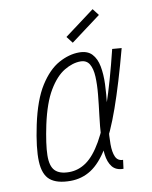

<svg xmlns="http://www.w3.org/2000/svg" viewBox="-93 -909 786 992"><g transform="rotate(-10 300.0 -413.0)"><path d="M482 -46 476 0Q437 0 417.5 -24.5Q398 -49 393 -91Q388 -133 391 -185Q394 -237 401 -292.5Q408 -348 413 -400Q418 -452 416 -494Q414 -536 399.5 -560.5Q385 -585 353 -585Q312 -585 267.5 -558.5Q223 -532 185 -468.5Q147 -405 123 -294Q102 -194 101 -137Q100 -80 123.5 -56Q147 -32 197 -32Q246 -32 288 -61.5Q330 -91 369 -159Q408 -227 446.5 -340Q485 -453 526 -620L575 -616Q527 -436 484 -314.5Q441 -193 397.5 -121Q354 -49 305 -17.5Q256 14 196 14Q125 14 90 -15Q55 -44 52 -113.5Q49 -183 74 -302Q101 -429 146.5 -500.5Q192 -572 246.5 -602Q301 -632 354 -632Q398 -632 421 -607.5Q444 -583 452 -541Q460 -499 458 -447Q456 -395 449.5 -339Q443 -283 437.5 -231Q432 -179 432 -137Q432 -95 443 -70.5Q454 -46 482 -46ZM331 -687 304 -722 462 -840 489 -805Z"/></g></svg>

Font: Victor Mono Thin
Style: Italic
Weight: 100
Italic angle: -12°
Monospace: yes
Designer: Rune Bjørnerås
Version: Version 1.561;gftools[0.9.30]